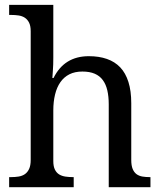

<svg xmlns="http://www.w3.org/2000/svg" viewBox="-20 -780 675 800"><path d="M287.1 -42V0H18.1V-42H25.9Q43 -42 57.9 -44.4Q72.8 -46.9 83.7 -54.4Q94.7 -62 101.3 -76.2Q107.9 -90.3 107.9 -113.8V-649.9Q107.9 -671.9 101.3 -685.3Q94.7 -698.7 83.5 -706.1Q72.3 -713.4 57.4 -715.6Q42.5 -717.8 25.9 -717.8H18.1V-759.8H202.1V-540Q202.1 -526.4 201.7 -511.5Q201.2 -496.6 200.2 -483.9Q199.2 -469.2 198.2 -455.1H203.1Q248 -545.9 350.1 -545.9Q392.6 -545.9 425.5 -534.4Q458.5 -522.9 481 -499.3Q503.4 -475.6 515.1 -438.5Q526.9 -401.4 526.9 -350.1V-113.8Q526.9 -90.3 532.7 -76.2Q538.6 -62 548.8 -54.4Q559.1 -46.9 573.2 -44.4Q587.4 -42 604 -42H606.9V0H433.1V-345.2Q433.1 -377.9 427.2 -403.3Q421.4 -428.7 408.4 -446.3Q395.5 -463.9 374.5 -472.9Q353.5 -481.9 323.2 -481.9Q292 -481.9 269.3 -470.5Q246.6 -459 231.7 -437.7Q216.8 -416.5 209.5 -386.5Q202.1 -356.4 202.1 -319.8V-108.9Q202.1 -86.9 208.7 -73.5Q215.3 -60.1 226.6 -53.2Q237.8 -46.4 252.7 -44.2Q267.6 -42 284.2 -42Z"/></svg>

Font: Droid Serif
Style: Regular
Weight: 400
Version: Version 1.00 build 112